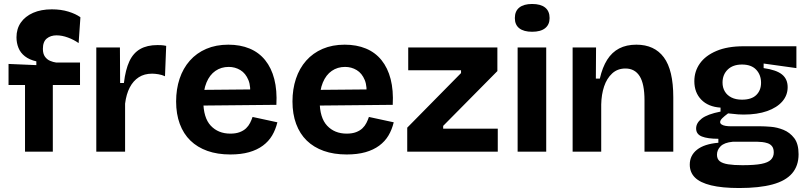

<svg xmlns="http://www.w3.org/2000/svg" viewBox="-20 -764 4070 967"><path d="M106 0V-336H23V-442L163 -436V-455Q128 -463 105.5 -480.5Q83 -498 73 -523Q63 -548 63 -576Q63 -619 85 -650.5Q107 -682 147 -699.5Q187 -717 241 -717Q287 -717 324.5 -705.5Q362 -694 385 -677L376 -547Q352 -564 322 -575Q292 -586 265 -586Q235 -586 215.5 -570Q196 -554 196 -518Q196 -493 206.5 -478.5Q217 -464 232.5 -457.5Q248 -451 263 -449H383V-336H246V0Z M465 0V-254V-525H584L585 -346H604Q612 -413 631.5 -455Q651 -497 686 -517Q721 -537 773 -537Q782 -537 792.5 -536.5Q803 -536 817 -533L811 -380Q796 -387 778 -390Q760 -393 746 -393Q707 -393 679 -375Q651 -357 633.5 -323.5Q616 -290 610 -242V0Z M1140 14Q1075 14 1024.5 -4Q974 -22 939 -56Q904 -90 885.5 -140Q867 -190 867 -253Q867 -315 884.5 -367.5Q902 -420 936 -458.5Q970 -497 1019 -518Q1068 -539 1130 -539Q1190 -539 1237 -519.5Q1284 -500 1315.5 -461Q1347 -422 1361.5 -365.5Q1376 -309 1372 -236L960 -232V-311L1289 -314L1238 -274Q1245 -327 1231 -361Q1217 -395 1190.5 -411Q1164 -427 1132 -427Q1094 -427 1065 -407Q1036 -387 1020 -348.5Q1004 -310 1004 -256Q1004 -171 1041.5 -131Q1079 -91 1140 -91Q1168 -91 1187.5 -98.5Q1207 -106 1219.5 -118Q1232 -130 1239.5 -145Q1247 -160 1252 -175L1377 -148Q1368 -111 1350.5 -81.5Q1333 -52 1304 -30.5Q1275 -9 1234.5 2.5Q1194 14 1140 14Z M1726 14Q1661 14 1610.5 -4Q1560 -22 1525 -56Q1490 -90 1471.5 -140Q1453 -190 1453 -253Q1453 -315 1470.5 -367.5Q1488 -420 1522 -458.5Q1556 -497 1605 -518Q1654 -539 1716 -539Q1776 -539 1823 -519.5Q1870 -500 1901.5 -461Q1933 -422 1947.5 -365.5Q1962 -309 1958 -236L1546 -232V-311L1875 -314L1824 -274Q1831 -327 1817 -361Q1803 -395 1776.5 -411Q1750 -427 1718 -427Q1680 -427 1651 -407Q1622 -387 1606 -348.5Q1590 -310 1590 -256Q1590 -171 1627.5 -131Q1665 -91 1726 -91Q1754 -91 1773.5 -98.5Q1793 -106 1805.5 -118Q1818 -130 1825.5 -145Q1833 -160 1838 -175L1963 -148Q1954 -111 1936.5 -81.5Q1919 -52 1890 -30.5Q1861 -9 1820.5 2.5Q1780 14 1726 14Z M2031 0V-121L2302 -396V-410H2036V-525H2485V-406L2212 -130V-116H2487V0Z M2587 0V-525H2731V0ZM2660 -604Q2618 -604 2595.5 -621.5Q2573 -639 2573 -673Q2573 -708 2595.5 -726Q2618 -744 2660 -744Q2703 -744 2725.5 -726Q2748 -708 2748 -673Q2748 -640 2725.5 -622Q2703 -604 2660 -604Z M2864 0V-318V-525H2982L2981 -368H3001Q3014 -425 3038 -463Q3062 -501 3098.5 -520Q3135 -539 3185 -539Q3276 -539 3323.5 -475Q3371 -411 3371 -274V0H3226V-258Q3226 -342 3201.5 -380.5Q3177 -419 3130 -419Q3090 -419 3063 -394Q3036 -369 3022.5 -328.5Q3009 -288 3008 -238V0Z M3703 183Q3617 183 3561.5 169.5Q3506 156 3480 130Q3454 104 3454 65Q3454 19 3490.5 -10Q3527 -39 3598 -45V-65Q3544 -65 3515 -76.5Q3486 -88 3486 -117Q3486 -145 3514.5 -167Q3543 -189 3609 -202V-222Q3547 -226 3512 -262Q3477 -298 3477 -355Q3477 -405 3505 -444.5Q3533 -484 3588.5 -507.5Q3644 -531 3725 -531H3991V-421L3826 -444V-421Q3890 -412 3918.5 -389Q3947 -366 3947 -325Q3947 -284 3920 -253Q3893 -222 3843.5 -204.5Q3794 -187 3725 -187Q3712 -187 3697 -188Q3682 -189 3647 -193Q3628 -179 3617.5 -168.5Q3607 -158 3607 -149Q3607 -142 3614.5 -137Q3622 -132 3634.5 -130Q3647 -128 3660 -128H3810Q3830 -128 3862 -125.5Q3894 -123 3926 -110Q3958 -97 3980 -68.5Q4002 -40 4002 13Q4002 71 3969.5 109Q3937 147 3870.5 165Q3804 183 3703 183ZM3719 68Q3780 68 3814 61.5Q3848 55 3862.5 40.5Q3877 26 3877 4Q3877 -16 3868.5 -27Q3860 -38 3846.5 -42.5Q3833 -47 3819.5 -48.5Q3806 -50 3796 -50H3670Q3628 -46 3609.5 -27.5Q3591 -9 3591 15Q3591 37 3605 48Q3619 59 3647.5 63.5Q3676 68 3719 68ZM3717 -262Q3765 -262 3789 -285.5Q3813 -309 3813 -347Q3813 -387 3788.5 -413Q3764 -439 3717 -439Q3671 -439 3645 -413.5Q3619 -388 3619 -348Q3619 -323 3630.5 -303.5Q3642 -284 3664 -273Q3686 -262 3717 -262Z"/></svg>

Font: Bricolage Grotesque
Style: Bold
Weight: 700
Designer: Mathieu Triay
Foundry: Atelier Triay
Version: Version 1.001;gftools[0.9.33.dev8+g029e19f]